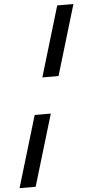

<svg xmlns="http://www.w3.org/2000/svg" viewBox="-111 -797 519 1074"><g transform="rotate(-5 149.0 -260.0)"><path d="M226 -365.5H135L253 -759.5H344ZM-46 240.5 74 -160H164.5L44.5 240.5Z"/></g></svg>

Font: Newsreader 9pt SemiBold
Style: Italic
Weight: 600
Italic angle: -17°
Designer: Hugues Gentile
Foundry: Production Type
Version: Version 1.003